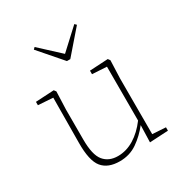

<svg xmlns="http://www.w3.org/2000/svg" viewBox="-169 -845 942 988"><g transform="rotate(-30 302.0 -351.5)"><path d="M261 13Q191 13 157.5 -28Q124 -69 125 -175L127 -442L39 -448V-468L148 -474L157 -462L153 -356V-178Q153 -87 182.5 -51Q212 -15 266 -15Q316 -15 362 -43Q408 -71 446 -122V-442L360 -447V-468L469 -474L478 -462L474 -356V-25L553 -20V0L443 6L446 -95Q411 -50 365.5 -18.5Q320 13 261 13ZM174 -716 292 -607 410 -716 420 -706 302 -570H282L164 -706Z"/></g></svg>

Font: Source Serif 4 ExtraLight
Style: Regular
Weight: 200
Designer: Frank Grießhammer
Foundry: Adobe
Version: Version 4.005;hotconv 1.1.0;makeotfexe 2.6.0